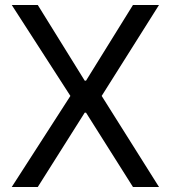

<svg xmlns="http://www.w3.org/2000/svg" viewBox="-20 -747 682 767"><path d="M130.9 -727.1 318.4 -424.8H323.7L511.2 -727.1H615.2L386.2 -363.8L615.2 0H511.2L323.7 -296.9H318.4L130.9 0H26.9L261.2 -363.8L26.9 -727.1Z"/></svg>

Font: Sahel VF Regular
Style: Regular
Weight: 400
Foundry: Saber Rastikerdar (saber.rastikerdar@gmail.com)
Version: Version 3.4.0